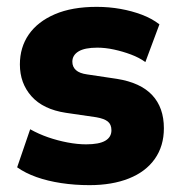

<svg xmlns="http://www.w3.org/2000/svg" viewBox="-20 -529 520 560"><path d="M241 11Q198 11 158.5 5Q119 -1 86.5 -12.5Q54 -24 30 -41L68 -152Q93 -138 120.5 -128.5Q148 -119 177 -113.5Q206 -108 231 -108Q269 -108 287 -118.5Q305 -129 305 -149Q305 -166 294.5 -174.5Q284 -183 261 -187L172 -200Q106 -210 72 -248Q38 -286 38 -341Q38 -391 64 -428.5Q90 -466 140 -487.5Q190 -509 262 -509Q298 -509 331.5 -503Q365 -497 394 -486Q423 -475 445 -458L404 -348Q386 -361 362 -370Q338 -379 312.5 -384.5Q287 -390 264 -390Q227 -390 209 -379Q191 -368 191 -349Q191 -334 201.5 -324.5Q212 -315 234 -312L321 -299Q390 -288 424 -251.5Q458 -215 458 -155Q458 -103 431.5 -65.5Q405 -28 356 -8.5Q307 11 241 11Z"/></svg>

Font: Nunito Sans 10pt SemiCondensed Black
Style: Regular
Weight: 900
Width: 4
Designer: Vernon Adams
Foundry: Vernon Adams
Version: Version 3.101;gftools[0.9.27]